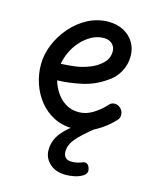

<svg xmlns="http://www.w3.org/2000/svg" viewBox="-115 -625 761 931"><g transform="rotate(15 265.5 -159.5)"><path d="M282 0Q227 0 184 -22Q141 -44 111 -81.5Q81 -119 65.5 -165.5Q50 -212 50 -260Q50 -311 70.5 -361Q91 -411 127.5 -453Q164 -495 212 -520Q260 -545 315 -545Q358 -545 390.5 -527.5Q423 -510 441.5 -480Q460 -450 460 -410Q460 -368 439 -330.5Q418 -293 380 -270Q329 -235 268.5 -221.5Q208 -208 146 -206Q154 -177 172 -149Q190 -121 218.5 -102.5Q247 -84 286 -84Q323 -84 357.5 -105.5Q392 -127 417 -155Q423 -163 430.5 -166Q438 -169 445 -169Q457 -169 467 -163Q477 -157 483 -147Q489 -137 489 -125Q490 -117 487 -109.5Q484 -102 477 -95Q440 -55 390.5 -27.5Q341 0 282 0ZM142 -288Q182 -290 216 -294.5Q250 -299 287 -314Q320 -327 345 -351.5Q370 -376 370 -411Q370 -425 363.5 -436.5Q357 -448 344.5 -455.5Q332 -463 312 -463Q280 -463 251 -447Q222 -431 199 -405.5Q176 -380 161.5 -349Q147 -318 142 -288ZM305 226Q253 226 223 198Q193 170 193 131Q193 82 224.5 43Q256 4 315 -33H381V-23Q326 21 300 52Q274 83 274 117Q274 135 284 146Q294 157 316 157Q331 157 345 153.5Q359 150 368 146Q379 141 389 146Q399 151 403 165Q408 178 404 188Q400 198 389 205Q370 217 346.5 221.5Q323 226 305 226Z"/></g></svg>

Font: Playpen Sans Deva
Style: Regular
Weight: 400
Designer: Pooja Saxena, Gunjan Panchal, Laura Meseguer, Veronika Burian, José Scaglione
Foundry: TypeTogether
Version: Version 2.000